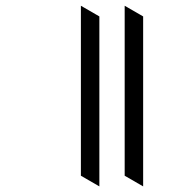

<svg xmlns="http://www.w3.org/2000/svg" viewBox="-20 -665 604 685"><path d="M268.6 -644.5 334.5 -606.4V0L268.6 -38.1ZM424.8 -644.5 490.7 -606.4V0L424.8 -38.1Z"/></svg>

Font: Annapurna SIL
Style: Regular
Weight: 400
Designer: Peter Martin, Annie Olsen
Foundry: SIL International
Version: Version 2.000